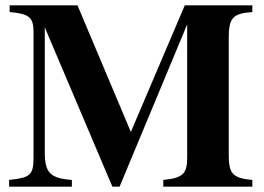

<svg xmlns="http://www.w3.org/2000/svg" viewBox="-20 -696 984 716"><path d="M921 0V-25C841 -32 833 -53 833 -126V-554C833 -629 848 -646 921 -651V-676H669L468 -204L269 -676H16V-651C89 -645 105 -631 105 -577V-108C105 -43 92 -33 14 -25V0H248V-25C166 -31 147 -53 147 -129V-594L399 0H426L678 -605V-109C678 -50 664 -32 589 -25V0Z"/></svg>

Font: XITS Math
Style: Bold
Weight: 700
Designer: MicroPress Inc., with final additions and corrections provided by Coen Hoffman, Elsevier (retired)
Version: Version 1.105